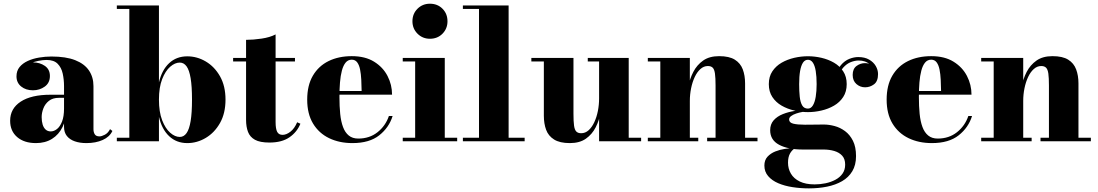

<svg xmlns="http://www.w3.org/2000/svg" viewBox="-20 -780 6061 1060"><path d="M457 10Q420.5 10 392.8 0.2Q365 -9.5 349.2 -29.2Q333.5 -49 333.5 -79.5V-304.5Q333.5 -340.5 326.2 -373.8Q319 -407 298.2 -428Q277.5 -449 237.5 -449Q217 -449 192.5 -444.2Q168 -439.5 146 -429Q124 -418.5 109.8 -401.2Q95.5 -384 95.5 -358.5H72Q72 -392.5 98.8 -414Q125.5 -435.5 162 -435.5Q200 -435.5 227.8 -416.2Q255.5 -397 255.5 -360.5Q255.5 -322.5 227.2 -302Q199 -281.5 162 -281.5Q122.5 -281.5 96.8 -302.5Q71 -323.5 71 -358.5Q71 -389 88 -409.8Q105 -430.5 133.2 -443.5Q161.5 -456.5 195.8 -462.2Q230 -468 264 -468Q344 -468 395.2 -447.8Q446.5 -427.5 471.2 -390.8Q496 -354 496 -304.5V-67Q496 -50 503.2 -38.5Q510.5 -27 529 -27Q541 -27 558.8 -36.2Q576.5 -45.5 587.5 -67L600.5 -57Q585.5 -24.5 547 -7.2Q508.5 10 457 10ZM178.5 10Q113.5 10 74.8 -23.2Q36 -56.5 36 -113.5Q36 -180.5 94.2 -218.8Q152.5 -257 259 -257H380V-240H306Q271 -240 250 -223.2Q229 -206.5 219.5 -181.8Q210 -157 210 -133.5Q210 -110 215.5 -92.2Q221 -74.5 232.2 -64.5Q243.5 -54.5 260 -54.5Q278 -54.5 294.8 -67.8Q311.5 -81 322.5 -109Q333.5 -137 333.5 -181H346.5Q346.5 -122 325.5 -79.2Q304.5 -36.5 267 -13.2Q229.5 10 178.5 10Z M1014 10Q954.5 10 914 -28Q873.5 -66 857.5 -135V0H625V-19.5H694V-730.5H625V-750H857.5V-325Q873.5 -393.5 913.8 -431.2Q954 -469 1014 -469Q1068 -469 1116.2 -440.5Q1164.5 -412 1194.8 -358.5Q1225 -305 1225 -230Q1225 -155 1194.8 -101.2Q1164.5 -47.5 1116.2 -18.8Q1068 10 1014 10ZM972.5 -24Q995 -24 1010 -45.2Q1025 -66.5 1032.5 -111.8Q1040 -157 1040 -230Q1040 -303 1032.5 -348Q1025 -393 1010 -413.8Q995 -434.5 972.5 -434.5Q946 -434.5 919.5 -411.5Q893 -388.5 875.2 -343Q857.5 -297.5 857.5 -230Q857.5 -162 875.2 -116.2Q893 -70.5 919.5 -47.2Q946 -24 972.5 -24Z M1467.5 7Q1415.5 7 1387.8 -8.2Q1360 -23.5 1349.2 -51.8Q1338.5 -80 1338.5 -118.5V-560Q1377.5 -560 1423.8 -566.8Q1470 -573.5 1501.5 -590V-106.5Q1501.5 -69 1510.2 -52.2Q1519 -35.5 1540 -35.5Q1561 -35.5 1583.5 -53Q1606 -70.5 1620.5 -105L1638.5 -97Q1620 -51 1578 -22Q1536 7 1467.5 7ZM1267 -440.5V-460H1608.5V-440.5Z M1925.5 10Q1853.5 10 1797 -17.2Q1740.5 -44.5 1708.2 -98Q1676 -151.5 1676 -230Q1676 -308.5 1707.2 -362Q1738.5 -415.5 1794 -442.8Q1849.5 -470 1922 -470Q1996 -470 2045.2 -439.5Q2094.5 -409 2119.5 -360.5Q2144.5 -312 2144.5 -257.5H1742.5V-277.5H1976.5Q1976 -309.5 1974.5 -340.2Q1973 -371 1968 -396Q1963 -421 1952 -435.8Q1941 -450.5 1922 -450.5Q1901.5 -450.5 1888.2 -434.5Q1875 -418.5 1867.5 -390.2Q1860 -362 1857 -324.8Q1854 -287.5 1854 -244.5Q1854 -193.5 1858.2 -151.2Q1862.5 -109 1873.8 -78.8Q1885 -48.5 1905.5 -31.8Q1926 -15 1958 -15Q2020 -15 2064.2 -50Q2108.5 -85 2127 -139.5H2147.5Q2128 -76 2073.8 -33Q2019.5 10 1925.5 10Z M2353.5 -566Q2313 -566 2285 -594Q2257 -622 2257 -662.5Q2257 -704 2285 -731.8Q2313 -759.5 2353.5 -759.5Q2395.5 -759.5 2423 -731.8Q2450.5 -704 2450.5 -662.5Q2450.5 -622 2423 -594Q2395.5 -566 2353.5 -566ZM2435.5 -460V-19.5H2504V0H2203.5V-19.5H2272V-440.5H2203.5V-460Z M2788 -750V-19.5H2876.5V0H2535.5V-19.5H2624.5V-730.5H2535.5V-750Z M3126 10Q3070.5 10 3039 -9.8Q3007.5 -29.5 2995 -63.5Q2982.5 -97.5 2982.5 -141V-440.5H2913.5V-460H3146V-152Q3146 -110 3149.2 -86.5Q3152.5 -63 3161.8 -53.8Q3171 -44.5 3188.5 -44.5Q3211.5 -44.5 3229.8 -61Q3248 -77.5 3261 -105.2Q3274 -133 3280.8 -167.2Q3287.5 -201.5 3287.5 -237L3303.5 -237.5Q3303.5 -200.5 3295.8 -157.8Q3288 -115 3268.5 -76.8Q3249 -38.5 3214.5 -14.2Q3180 10 3126 10ZM3287.5 0V-440.5H3225V-460H3451V-19.5H3519.5V0Z M3788.5 -460V-19.5H3835V0H3556.5V-19.5H3625.5V-440.5H3556.5V-460ZM4093.5 -319.5V-19.5H4162V0H3884V-19.5H3930.5V-308Q3930.5 -350 3927.2 -373.5Q3924 -397 3914.8 -406.2Q3905.5 -415.5 3888 -415.5Q3865.5 -415.5 3847 -399Q3828.5 -382.5 3815.5 -354.8Q3802.5 -327 3795.5 -292.8Q3788.5 -258.5 3788.5 -223L3772 -222.5Q3772 -259.5 3780 -302.2Q3788 -345 3807.8 -383.2Q3827.5 -421.5 3862 -445.8Q3896.5 -470 3950 -470Q4006 -470 4037 -450.5Q4068 -431 4080.8 -397Q4093.5 -363 4093.5 -319.5Z M4446 260Q4399.5 260 4355.5 253.2Q4311.5 246.5 4276.5 231.5Q4241.5 216.5 4220.8 192.2Q4200 168 4200 134Q4200 104 4217.2 85.2Q4234.5 66.5 4260.2 56.2Q4286 46 4311.8 42.2Q4337.5 38.5 4354.5 38.5H4369Q4352 48.5 4341.2 68Q4330.5 87.5 4330.5 118Q4330.5 151.5 4346.5 178.8Q4362.5 206 4395.2 222Q4428 238 4477.5 238Q4508 238 4537.8 231.8Q4567.5 225.5 4592 212.5Q4616.5 199.5 4631.2 178.8Q4646 158 4646 129Q4646 97.5 4629.5 79.5Q4613 61.5 4585.8 53.5Q4558.5 45.5 4526 45.5Q4515.5 45.5 4492.2 45.5Q4469 45.5 4445.8 45.5Q4422.5 45.5 4411.5 45.5Q4330.5 45.5 4281.2 19.2Q4232 -7 4232 -61Q4232 -94 4251.2 -115.8Q4270.5 -137.5 4301.8 -150Q4333 -162.5 4370 -168Q4407 -173.5 4442.5 -173.5L4441.5 -165Q4428 -165 4410.2 -162Q4392.5 -159 4375.5 -153.2Q4358.5 -147.5 4347.5 -139.2Q4336.5 -131 4336.5 -120.5Q4336.5 -103 4359.5 -97.2Q4382.5 -91.5 4423.5 -91.5Q4441 -91.5 4459.8 -91.8Q4478.5 -92 4496.5 -92.2Q4514.5 -92.5 4528.5 -92.5Q4556.5 -92.5 4587.5 -84.2Q4618.5 -76 4645.2 -56.2Q4672 -36.5 4689 -2.8Q4706 31 4706 82Q4706 131 4685.5 165.2Q4665 199.5 4629 220.2Q4593 241 4546 250.5Q4499 260 4446 260ZM4440.5 -161Q4403 -161 4365 -169.8Q4327 -178.5 4295.2 -196.8Q4263.5 -215 4244 -244.5Q4224.5 -274 4224.5 -315.5Q4224.5 -357 4244 -386.2Q4263.5 -415.5 4295.2 -433.8Q4327 -452 4365 -460.8Q4403 -469.5 4440.5 -469.5Q4477.5 -469.5 4515.2 -460.8Q4553 -452 4584.5 -433.8Q4616 -415.5 4635.2 -386.2Q4654.5 -357 4654.5 -315.5Q4654.5 -274 4635.2 -244.5Q4616 -215 4584.5 -196.8Q4553 -178.5 4515.2 -169.8Q4477.5 -161 4440.5 -161ZM4440.5 -180.5Q4457 -180.5 4467.8 -198Q4478.5 -215.5 4483.5 -246Q4488.5 -276.5 4488.5 -315.5Q4488.5 -358 4483.5 -388Q4478.5 -418 4467.8 -434Q4457 -450 4440.5 -450Q4423.5 -450 4413 -434Q4402.5 -418 4397.2 -388Q4392 -358 4392 -315.5Q4392 -276.5 4395.2 -246Q4398.5 -215.5 4408.8 -198Q4419 -180.5 4440.5 -180.5ZM4756 -298Q4729 -298 4708.2 -316Q4687.5 -334 4687.5 -366.5Q4687.5 -400 4708.8 -415.8Q4730 -431.5 4756 -431.5Q4780 -431.5 4803.2 -415.8Q4826.5 -400 4826.5 -371H4807Q4807 -401.5 4783 -423.8Q4759 -446 4720 -446Q4700.5 -446 4677.5 -437.2Q4654.5 -428.5 4634.8 -406.2Q4615 -384 4605 -343.5L4591.5 -353.5Q4601.5 -396 4622.5 -420.5Q4643.5 -445 4669 -455Q4694.5 -465 4718.5 -465Q4754 -465 4778.2 -451Q4802.5 -437 4815 -415.5Q4827.5 -394 4827.5 -371Q4827.5 -331 4805.2 -314.5Q4783 -298 4756 -298Z M5124.5 10Q5052.5 10 4996 -17.2Q4939.5 -44.5 4907.2 -98Q4875 -151.5 4875 -230Q4875 -308.5 4906.2 -362Q4937.5 -415.5 4993 -442.8Q5048.5 -470 5121 -470Q5195 -470 5244.2 -439.5Q5293.5 -409 5318.5 -360.5Q5343.5 -312 5343.5 -257.5H4941.5V-277.5H5175.5Q5175 -309.5 5173.5 -340.2Q5172 -371 5167 -396Q5162 -421 5151 -435.8Q5140 -450.5 5121 -450.5Q5100.5 -450.5 5087.2 -434.5Q5074 -418.5 5066.5 -390.2Q5059 -362 5056 -324.8Q5053 -287.5 5053 -244.5Q5053 -193.5 5057.2 -151.2Q5061.5 -109 5072.8 -78.8Q5084 -48.5 5104.5 -31.8Q5125 -15 5157 -15Q5219 -15 5263.2 -50Q5307.5 -85 5326 -139.5H5346.5Q5327 -76 5272.8 -33Q5218.5 10 5124.5 10Z M5629 -460V-19.5H5675.5V0H5397V-19.5H5466V-440.5H5397V-460ZM5934 -319.5V-19.5H6002.5V0H5724.5V-19.5H5771V-308Q5771 -350 5767.8 -373.5Q5764.5 -397 5755.2 -406.2Q5746 -415.5 5728.5 -415.5Q5706 -415.5 5687.5 -399Q5669 -382.5 5656 -354.8Q5643 -327 5636 -292.8Q5629 -258.5 5629 -223L5612.5 -222.5Q5612.5 -259.5 5620.5 -302.2Q5628.5 -345 5648.2 -383.2Q5668 -421.5 5702.5 -445.8Q5737 -470 5790.5 -470Q5846.5 -470 5877.5 -450.5Q5908.5 -431 5921.2 -397Q5934 -363 5934 -319.5Z"/></svg>

Font: Bodoni Moda ExtraBold
Style: Regular
Weight: 800
Version: Version 2.005